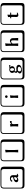

<svg xmlns="http://www.w3.org/2000/svg" viewBox="3346 -4140 1006 7737"><g transform="rotate(-90 3848.5 -271.0)"><path d="M576.2 -208 516.1 -191.9Q464.4 -177.7 463.9 -124Q463.9 -106.9 473.4 -94Q482.9 -81.1 499 -81.1Q522 -81.1 563 -112.8Q576.2 -124 576.2 -132.8ZM655.8 -106.9Q655.8 -84 673.8 -84Q678.7 -84 701.2 -100.1L703.1 -98.1Q710.9 -94.2 719.2 -78.1Q685.1 -36.1 634.8 -36.1Q610.8 -36.1 595.5 -48.6Q580.1 -61 575.2 -80.1H574.2Q525.4 -36.1 470.2 -36.1Q428.2 -36.1 401.1 -57.1Q374 -78.1 374 -117.2Q374 -154.3 412.1 -185.1Q450.2 -215.8 505.9 -229L571.8 -245.1Q575.7 -245.1 576.2 -253.9Q576.2 -295.9 562 -314Q547.9 -332 517.1 -332Q467.3 -332 432.1 -272.9L415 -273.9L395 -323.2L397.9 -326.2Q416 -342.3 451.9 -357.7Q487.8 -373 523.9 -373Q658.7 -373 659.2 -251Q659.2 -249 657.5 -184.6Q655.8 -120.1 655.8 -106.9ZM249 -717.8Q204.1 -717.8 179.9 -693.8Q155.8 -669.9 155.8 -625V53.2Q155.8 136.2 249 136.2H820.8Q865.7 136.2 884.8 117.2Q903.8 98.1 903.8 53.2V-625Q903.8 -717.8 820.8 -717.8ZM1000 84Q1000 152.8 973.4 182.4Q946.8 211.9 880.9 211.9H249Q181.2 211.9 150.6 181.4Q120.1 150.9 120.1 84V-625Q120.1 -687 154.1 -720.5Q188 -753.9 249 -753.9H851.1Q920.9 -753.9 960.4 -721.9Q1000 -689.9 1000 -625Z M1584.5 -190.9V-405.8Q1584.5 -503.9 1576.7 -546.9L1578.6 -549.8Q1634.8 -553.7 1673.8 -567.9Q1680.7 -567.9 1680.7 -561Q1672.9 -500 1672.9 -419.9V-190.9Q1672.9 -89.8 1680.7 -41L1678.7 -39.1Q1654.8 -41 1628.4 -41Q1628.4 -41 1577.6 -39.1L1576.7 -41Q1584.5 -86.9 1584.5 -190.9ZM1348.6 -717.8Q1303.7 -717.8 1279.5 -693.8Q1255.4 -669.9 1255.4 -625V53.2Q1255.4 136.2 1348.6 136.2H1920.4Q1965.3 136.2 1984.4 117.2Q2003.4 98.1 2003.4 53.2V-625Q2003.4 -717.8 1920.4 -717.8ZM2099.6 84Q2099.6 152.8 2073 182.4Q2046.4 211.9 1980.5 211.9H1348.6Q1280.8 211.9 1250.2 181.4Q1219.7 150.9 1219.7 84V-625Q1219.7 -687 1253.7 -720.5Q1287.6 -753.9 1348.6 -753.9H1950.7Q2020.5 -753.9 2060.1 -721.9Q2099.6 -689.9 2099.6 -625Z M2716.3 -310.1Q2732.4 -335 2758.8 -354.5Q2785.2 -374 2809.1 -374Q2821.3 -374 2840.3 -368.2L2843.3 -366.2L2828.1 -295.9L2822.3 -293.9Q2809.1 -305.2 2779.3 -305.2Q2772.5 -305.2 2763.9 -303Q2755.4 -300.8 2743.4 -295.4Q2731.4 -290 2723.9 -276.1Q2716.3 -262.2 2716.3 -242.2V-176.8Q2716.3 -90.8 2723.1 -41L2722.2 -39.1Q2693.4 -41 2668.5 -41L2620.1 -39.1V-41Q2627 -88.9 2627.4 -176.8V-221.2Q2627.4 -293 2616.2 -353L2617.2 -355Q2672.4 -358.9 2709 -374Q2715.8 -374 2716.3 -366.2L2714.4 -310.1ZM2448.2 -717.8Q2403.3 -717.8 2379.2 -693.8Q2355 -669.9 2355 -625V53.2Q2355 136.2 2448.2 136.2H3020Q3064.9 136.2 3084 117.2Q3103 98.1 3103 53.2V-625Q3103 -717.8 3020 -717.8ZM3199.2 84Q3199.2 152.8 3172.6 182.4Q3146 211.9 3080.1 211.9H2448.2Q2380.4 211.9 2349.9 181.4Q2319.3 150.9 2319.3 84V-625Q2319.3 -687 2353.3 -720.5Q2387.2 -753.9 2448.2 -753.9H3050.3Q3120.1 -753.9 3159.7 -721.9Q3199.2 -689.9 3199.2 -625Z M3547.9 -717.8Q3502.9 -717.8 3478.8 -693.8Q3454.6 -669.9 3454.6 -625V53.2Q3454.6 136.2 3547.9 136.2H4119.6Q4164.6 136.2 4183.6 117.2Q4202.6 98.1 4202.6 53.2V-625Q4202.6 -717.8 4119.6 -717.8ZM4298.8 84Q4298.8 152.8 4272.2 182.4Q4245.6 211.9 4179.7 211.9H3547.9Q3480 211.9 3449.5 181.4Q3418.9 150.9 3418.9 84V-625Q3418.9 -687 3452.9 -720.5Q3486.8 -753.9 3547.9 -753.9H4149.9Q4219.7 -753.9 4259.3 -721.9Q4298.8 -689.9 4298.8 -625ZM3786.9 -481.4Q3772 -497.1 3772 -518.1Q3772 -539.1 3786.9 -554.4Q3801.8 -569.8 3823.7 -569.8Q3845.7 -569.8 3860.8 -554.4Q3876 -539.1 3876 -518.1Q3876 -497.1 3860.8 -481.4Q3845.7 -465.8 3823.7 -465.8Q3801.8 -465.8 3786.9 -481.4ZM3777.8 -221.2Q3777.8 -309.1 3770 -353L3772 -355Q3831.1 -358.9 3866.7 -374Q3873.5 -374 3874 -366.2Q3866.2 -305.2 3865.7 -232.9V-180.2Q3865.7 -101.1 3874 -43.9L3872.1 -42Q3847.2 -43.9 3821.8 -43.9L3771 -42L3770 -43.9Q3777.8 -99.1 3777.8 -180.2Z M5051.3 -286.1Q5051.3 -238.3 5015.4 -206.5Q4979.5 -174.8 4916.5 -174.8Q4876.5 -174.8 4858.4 -186L4852.5 -189Q4840.3 -168.9 4840.3 -144Q4840.3 -128.9 4847.9 -120.8Q4855.5 -112.8 4862.5 -111.8Q4869.6 -110.8 4883.3 -110.8L4905.3 -112.8Q4939.5 -116.7 4952.6 -117.2Q4991.7 -117.2 5023.7 -109.1Q5055.7 -101.1 5080.6 -77.6Q5105.5 -54.2 5105.5 -18.1Q5105.5 39.1 5036.9 74Q4968.3 108.9 4888.7 108.9Q4838.9 108.9 4798.6 88.4Q4758.3 67.9 4758.3 23.9Q4758.3 -24.9 4824.2 -66.9Q4806.2 -71.8 4794.2 -86.9Q4782.2 -102.1 4782.2 -125Q4782.2 -173.8 4813.5 -202.1L4809.6 -207Q4778.8 -231 4778.3 -285.2Q4778.3 -333 4817.9 -366Q4857.4 -398.9 4917.5 -398.9Q4938.5 -398.9 4961.4 -392.1Q4993.7 -394 5039.1 -399.4Q5084.5 -404.8 5095.2 -405.8L5098.6 -403.8Q5095.7 -394 5095.2 -379.9Q5095.2 -367.7 5098.6 -357.9L5095.2 -356Q5093.8 -356 5011.2 -363.3Q5029.3 -350.1 5040.3 -328.9Q5051.3 -307.6 5051.3 -286.1ZM4971.7 -278.8Q4971.7 -365.7 4909.7 -366.2Q4859.9 -366.2 4859.4 -295.9Q4859.4 -207 4918.5 -207Q4941.4 -207 4956.5 -223.9Q4971.7 -240.7 4971.7 -278.8ZM4647.5 -717.8Q4602.5 -717.8 4578.4 -693.8Q4554.2 -669.9 4554.2 -625V53.2Q4554.2 136.2 4647.5 136.2H5219.2Q5264.2 136.2 5283.2 117.2Q5302.2 98.1 5302.2 53.2V-625Q5302.2 -717.8 5219.2 -717.8ZM5398.4 84Q5398.4 152.8 5371.8 182.4Q5345.2 211.9 5279.3 211.9H4647.5Q4579.6 211.9 4549.1 181.4Q4518.6 150.9 4518.6 84V-625Q4518.6 -687 4552.5 -720.5Q4586.4 -753.9 4647.5 -753.9H5249.5Q5319.3 -753.9 5358.9 -721.9Q5398.4 -689.9 5398.4 -625ZM4875 -54.2Q4839.4 -25.9 4839.4 8.8Q4839.4 43 4861.8 60.5Q4884.3 78.1 4909.7 78.1Q4958.5 78.1 4993.4 55.7Q5028.3 33.2 5028.3 -1Q5028.3 -57.1 4926.3 -57.1Q4922.9 -57.1 4905 -55.7Q4887.2 -54.2 4875 -54.2ZM4876 -54.7H4876.5Q4876.5 -54.7 4876 -54.7Z M6092.3 -180.2V-252Q6092.3 -295.9 6080.6 -310.5Q6068.8 -325.2 6036.1 -325.2Q6031.2 -325.2 6027.1 -324.2Q6022.9 -323.2 6017.6 -320.1Q6012.2 -316.9 6008.5 -314.5Q6004.9 -312 5998 -305.9Q5991.2 -299.8 5988 -296.4Q5984.9 -293 5975.3 -283.4Q5965.8 -273.9 5960.9 -270V-180.2Q5960.9 -91.3 5968.3 -41L5967.3 -39.1Q5942.4 -41 5917 -41L5866.2 -39.1L5865.2 -41Q5872.1 -87.9 5872.1 -180.2V-405.8Q5872.1 -509.8 5865.2 -546.9L5866.2 -549.8Q5923.3 -553.7 5961.9 -567.9Q5967.8 -567.9 5968.3 -561Q5961.4 -497.1 5960.9 -420.9V-314.9Q6020 -374 6069.8 -374Q6113.8 -374 6147.5 -343Q6181.2 -312 6181.2 -257.8V-180.2Q6181.2 -91.3 6188 -41L6187 -39.1Q6162.1 -41 6136.2 -41L6085 -39.1V-41Q6092.3 -88.4 6092.3 -180.2ZM5747.1 -717.8Q5702.1 -717.8 5678 -693.8Q5653.8 -669.9 5653.8 -625V53.2Q5653.8 136.2 5747.1 136.2H6318.8Q6363.8 136.2 6382.8 117.2Q6401.9 98.1 6401.9 53.2V-625Q6401.9 -717.8 6318.8 -717.8ZM6498 84Q6498 152.8 6471.4 182.4Q6444.8 211.9 6378.9 211.9H5747.1Q5679.2 211.9 5648.7 181.4Q5618.2 150.9 5618.2 84V-625Q5618.2 -687 5652.1 -720.5Q5686 -753.9 5747.1 -753.9H6349.1Q6418.9 -753.9 6458.5 -721.9Q6498 -689.9 6498 -625Z M6987.8 -323.2Q6978 -323.2 6977.5 -334Q6977.5 -341.8 6982.7 -352.3Q6987.8 -362.8 6993.7 -362.8H7034.7Q7034.7 -413.6 7029.8 -445.8L7030.8 -448.2Q7057.6 -450.2 7119.6 -474.1Q7126.5 -474.1 7126.5 -466.8Q7122.6 -409.7 7122.6 -362.8H7203.6Q7209.5 -362.8 7209.5 -357.9V-333Q7209.5 -323.2 7191.9 -323.2H7122.6V-245.1Q7122.6 -220.2 7121.6 -184.1Q7120.6 -147.9 7120.6 -139.2Q7120.6 -85 7145.5 -85Q7173.3 -85 7196.8 -99.1Q7210.9 -90.3 7210.4 -71.8Q7168.5 -33.7 7104.5 -34.2Q7070.3 -34.2 7051.5 -56.2Q7032.7 -78.1 7032.7 -106.9Q7032.7 -115.7 7033.7 -163.8Q7034.7 -211.9 7034.7 -236.8V-323.2ZM6846.7 -717.8Q6801.8 -717.8 6777.6 -693.8Q6753.4 -669.9 6753.4 -625V53.2Q6753.4 136.2 6846.7 136.2H7418.5Q7463.4 136.2 7482.4 117.2Q7501.5 98.1 7501.5 53.2V-625Q7501.5 -717.8 7418.5 -717.8ZM7597.7 84Q7597.7 152.8 7571 182.4Q7544.4 211.9 7478.5 211.9H6846.7Q6778.8 211.9 6748.3 181.4Q6717.8 150.9 6717.8 84V-625Q6717.8 -687 6751.7 -720.5Q6785.6 -753.9 6846.7 -753.9H7448.7Q7518.6 -753.9 7558.1 -721.9Q7597.7 -689.9 7597.7 -625Z"/></g></svg>

Font: Linux Biolinum Keyboard
Style: Regular
Weight: 700
Designer: Philipp H. Poll
Foundry: Philipp H. Poll
Version: Version 0.6.1 ; ttfautohint (v0.9)